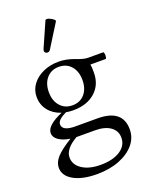

<svg xmlns="http://www.w3.org/2000/svg" viewBox="-174 -769 863 1127"><g transform="rotate(-20 257.5 -205.5)"><path d="M228 -127Q205 -127 183 -131Q126 -104 126 -76Q126 -34 207 -34H344Q501 -34 501 91Q501 144 466 185Q431 226 370.5 249.5Q310 273 231 273Q141 273 86.5 242.5Q32 212 32 161Q32 128 59.5 97Q87 66 155 24Q110 17 83.5 -1.5Q57 -20 57 -46Q57 -94 158 -137Q109 -153 80.5 -189Q52 -225 52 -274Q52 -317 77 -351Q102 -385 145.5 -405Q189 -425 244 -425Q289 -425 338 -407Q363 -397 382 -392Q401 -387 416 -387H508Q513 -387 514.5 -376.5Q516 -366 514.5 -355.5Q513 -345 508 -345H414Q416 -335 416.5 -325Q417 -315 417 -294Q417 -218 365.5 -172.5Q314 -127 228 -127ZM234 -156Q282 -156 310.5 -189Q339 -222 339 -276Q339 -330 310.5 -363Q282 -396 234 -396Q187 -396 158 -363Q129 -330 129 -276Q129 -222 158 -189Q187 -156 234 -156ZM270 229Q346 229 392 199.5Q438 170 438 120Q438 77 403 52Q368 27 306 27H191Q112 73 112 126Q112 172 155.5 200.5Q199 229 270 229ZM220 -508Q214 -498 203.5 -497.5Q193 -497 187 -504.5Q181 -512 187 -526L255 -680Q257 -684 264 -684Q272 -684 284.5 -678Q297 -672 305.5 -664.5Q314 -657 310 -652Z"/></g></svg>

Font: Junicode SmExp
Style: Regular
Weight: 400
Width: 6
Designer: Peter S. Baker
Version: Version 2.205; ttfautohint (v1.8.4)